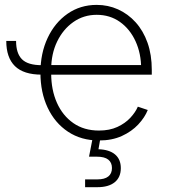

<svg xmlns="http://www.w3.org/2000/svg" viewBox="-20 -569 699 793"><path d="M152.3 -260.7Q77.6 -260.7 41.7 -295.9Q5.9 -331.1 5.9 -399.9H46.4Q46.4 -348.6 70.8 -324.2Q95.2 -299.8 152.3 -299.8ZM388.7 11.2Q315.4 11.2 261 -24.9Q206.5 -61 176.8 -124.3Q147 -187.5 147 -268.6Q147 -349.1 176.8 -412.4Q206.5 -475.6 259 -512.2Q311.5 -548.8 379.4 -548.8Q426.3 -548.8 467.5 -530.3Q508.8 -511.7 540.3 -476.8Q571.8 -441.9 589.4 -392.3Q606.9 -342.8 606.9 -280.3V-260.7H173.8V-300.3H582.5L563 -285.2Q563 -348.1 539.8 -398.7Q516.6 -449.2 475.3 -478.5Q434.1 -507.8 379.4 -507.8Q325.2 -507.8 282.7 -477.8Q240.2 -447.8 215.8 -397Q191.4 -346.2 191.4 -282.7V-265.6Q191.4 -197.8 215.1 -144.5Q238.8 -91.3 283 -60.5Q327.1 -29.8 388.7 -29.8Q432.6 -29.8 464.8 -44.7Q497.1 -59.6 518.3 -82.5Q539.6 -105.5 549.3 -128.4L590.3 -114.7Q578.1 -84 551 -54.9Q523.9 -25.9 483.2 -7.3Q442.4 11.2 388.7 11.2ZM331.5 204.1V171.9H382.3Q412.1 171.9 427.2 159.9Q442.4 147.9 442.4 125Q442.4 102.5 427.2 90.3Q412.1 78.1 379.9 78.1H347.7L365.7 -14.2H395V0L386.7 47.4Q431.2 48.8 455.1 68.8Q479 88.9 479 125.5Q479 163.1 453.9 183.6Q428.7 204.1 382.3 204.1Z"/></svg>

Font: Inter 17pt ExtraLight
Style: Regular
Weight: 250
Version: Version 4.001;git-66647c0bb